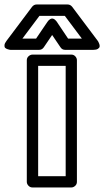

<svg xmlns="http://www.w3.org/2000/svg" viewBox="-130 -806 462 851"><path d="M-101.1 -625 12.2 -775.9Q20.5 -786.1 32.2 -786.1H169.9Q181.6 -786.1 189.9 -775.9L303.2 -625Q304.2 -623.5 305.9 -620.8Q307.6 -618.2 310.1 -611.1Q312.5 -604 311.5 -598.9Q310.5 -593.8 303.7 -589.4Q296.9 -585 283.2 -585H159.2Q145.5 -585 138.2 -596.2L101.1 -650.9L64 -596.2Q56.2 -585 43 -585H-81.1Q-83 -585 -86.2 -585.2Q-89.4 -585.4 -96.4 -587.9Q-103.5 -590.3 -107.2 -594Q-110.8 -597.7 -110.1 -606Q-109.4 -614.3 -101.1 -625ZM-30.8 -634.8H29.8L80.1 -709Q86.4 -718.3 93.3 -721.7Q100.1 -725.1 105 -723.4Q109.9 -721.7 113.8 -718.5Q117.7 -715.3 120.1 -711.9L122.1 -709L171.9 -634.8H232.9L157.2 -735.8H44.9ZM-11.2 0V-539.1Q-11.2 -549.8 -3.2 -556.9Q4.9 -564 14.2 -564H186Q196.8 -564 203.9 -556.2Q210.9 -548.3 210.9 -539.1V0Q210.9 10.7 203.1 17.8Q195.3 24.9 186 24.9H14.2Q3.4 24.9 -3.9 17.1Q-11.2 9.3 -11.2 0ZM39.1 -24.9H161.1V-514.2H39.1Z"/></svg>

Font: Trueno Bold Outline
Style: Regular
Weight: 700
Width: 6
Designer: Julieta Ulanovsky
Foundry: Julieta Ulanovsky
Version: Version 3.001b | FøM Fix